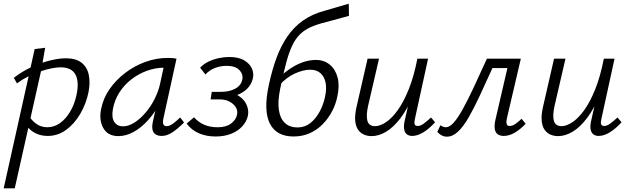

<svg xmlns="http://www.w3.org/2000/svg" viewBox="-43 -732 3414 1041"><path d="M-23 289 145 -466 202 -473 180 -349 37 289ZM216 5Q183 5 156.5 -6.5Q130 -18 112 -37.5Q94 -57 86 -80L111 -108Q128 -79 154 -60.5Q180 -42 214 -42Q250 -42 281.5 -64Q313 -86 337 -126Q361 -166 372 -218Q387 -289 366 -328Q345 -367 285 -367Q263 -367 234 -361Q205 -355 173 -344Q141 -333 109 -317Q77 -301 49 -280L32 -310Q77 -345 128 -368.5Q179 -392 228 -404Q277 -416 314 -416Q368 -416 398.5 -392.5Q429 -369 438 -327.5Q447 -286 437 -233Q424 -169 392 -114.5Q360 -60 315 -27.5Q270 5 216 5Z M599 6Q542 6 517.5 -37Q493 -80 505 -140Q516 -198 550.5 -248Q585 -298 635.5 -336.5Q686 -375 745.5 -396.5Q805 -418 868 -418Q883 -418 894 -417Q905 -416 914 -414L843 -90Q834 -48 860 -48Q876 -48 894 -61Q912 -74 934 -95L955 -68Q920 -33 891 -14Q862 5 834 5Q815 5 801.5 -3Q788 -11 784 -28.5Q780 -46 786 -73L824 -243L861 -277Q849 -221 822 -170Q795 -119 758.5 -79Q722 -39 681 -16.5Q640 6 599 6ZM624 -47Q654 -47 686 -67.5Q718 -88 746.5 -121.5Q775 -155 795.5 -196Q816 -237 825 -278L849 -389L882 -362Q875 -364 866 -364.5Q857 -365 848 -365Q799 -365 753 -348Q707 -331 669 -301.5Q631 -272 604.5 -231Q578 -190 569 -140Q561 -94 577 -70.5Q593 -47 624 -47Z M1126 8Q1075 8 1035 -9.5Q995 -27 969 -62L1009 -96Q1033 -69 1064.5 -55.5Q1096 -42 1138 -42Q1183 -42 1209.5 -62Q1236 -82 1242 -109Q1247 -131 1236 -149.5Q1225 -168 1202.5 -180.5Q1180 -193 1149 -193H1099L1105 -234H1155Q1201 -234 1233 -251.5Q1265 -269 1271 -302Q1276 -331 1254 -353Q1232 -375 1186 -375Q1152 -375 1121.5 -363Q1091 -351 1071 -328L1042 -365Q1062 -386 1088.5 -398.5Q1115 -411 1144 -417Q1173 -423 1200 -423Q1251 -423 1281.5 -404.5Q1312 -386 1323.5 -359Q1335 -332 1327 -303Q1319 -273 1297 -251Q1275 -229 1243 -217Q1211 -205 1173 -205L1176 -230Q1223 -231 1253 -211Q1283 -191 1295 -161.5Q1307 -132 1301 -104Q1294 -73 1270.5 -47Q1247 -21 1210 -6.5Q1173 8 1126 8Z M1548 8Q1504 8 1472 -8.5Q1440 -25 1421.5 -59.5Q1403 -94 1401 -147Q1399 -200 1415 -273Q1432 -353 1456.5 -419Q1481 -485 1516 -535.5Q1551 -586 1600.5 -621Q1650 -656 1718 -674L1848 -712L1849 -646L1728 -613Q1678 -601 1643 -585.5Q1608 -570 1583.5 -546Q1559 -522 1541 -484Q1523 -446 1508 -389Q1493 -332 1476 -250Q1462 -182 1469 -135.5Q1476 -89 1502 -65Q1528 -41 1570 -41Q1610 -41 1640 -65Q1670 -89 1690.5 -127.5Q1711 -166 1719 -206Q1729 -250 1722.5 -283Q1716 -316 1695 -335Q1674 -354 1639 -354Q1601 -354 1555 -333Q1509 -312 1471 -269L1454 -293Q1477 -319 1503 -340Q1529 -361 1557 -376Q1585 -391 1613.5 -399Q1642 -407 1670 -407Q1714 -407 1745 -381.5Q1776 -356 1787.5 -311.5Q1799 -267 1786 -209Q1778 -168 1758 -129.5Q1738 -91 1707.5 -59.5Q1677 -28 1637 -10Q1597 8 1548 8Z M1972 6Q1950 6 1931 -2Q1912 -10 1899 -28Q1886 -46 1883 -76.5Q1880 -107 1890 -152L1950 -414H2012L1953 -159Q1941 -106 1949 -77Q1957 -48 1991 -48Q2017 -48 2049 -69Q2081 -90 2113 -134Q2145 -178 2173 -247.5Q2201 -317 2220 -414H2257Q2233 -302 2200 -222Q2167 -142 2128.5 -91.5Q2090 -41 2050 -17.5Q2010 6 1972 6ZM2192 5Q2175 5 2163.5 -3.5Q2152 -12 2148.5 -29.5Q2145 -47 2150 -72L2227 -414H2278L2207 -89Q2202 -69 2205 -59Q2208 -49 2222 -49Q2237 -49 2254 -61.5Q2271 -74 2294 -95L2316 -69Q2283 -33 2251.5 -14Q2220 5 2192 5Z M2380 9Q2363 9 2349 0.5Q2335 -8 2328 -17L2345 -53Q2352 -48 2359.5 -45Q2367 -42 2374 -42Q2394 -42 2416 -66Q2438 -90 2464.5 -137.5Q2491 -185 2523.5 -254Q2556 -323 2597 -414H2746L2735 -363H2627Q2590 -281 2558 -212.5Q2526 -144 2497.5 -94.5Q2469 -45 2440 -18Q2411 9 2380 9ZM2688 5Q2670 5 2657 -3Q2644 -11 2640 -30.5Q2636 -50 2643 -82L2720 -414H2781L2705 -89Q2701 -71 2704 -60Q2707 -49 2720 -49Q2736 -49 2752 -60.5Q2768 -72 2785 -88L2807 -61Q2779 -31 2748.5 -13Q2718 5 2688 5Z M2983 6Q2961 6 2942 -2Q2923 -10 2910 -28Q2897 -46 2894 -76.5Q2891 -107 2901 -152L2961 -414H3023L2964 -159Q2952 -106 2960 -77Q2968 -48 3002 -48Q3028 -48 3060 -69Q3092 -90 3124 -134Q3156 -178 3184 -247.5Q3212 -317 3231 -414H3268Q3244 -302 3211 -222Q3178 -142 3139.5 -91.5Q3101 -41 3061 -17.5Q3021 6 2983 6ZM3203 5Q3186 5 3174.5 -3.5Q3163 -12 3159.5 -29.5Q3156 -47 3161 -72L3238 -414H3289L3218 -89Q3213 -69 3216 -59Q3219 -49 3233 -49Q3248 -49 3265 -61.5Q3282 -74 3305 -95L3327 -69Q3294 -33 3262.5 -14Q3231 5 3203 5Z"/></svg>

Font: Ysabeau
Style: Italic
Weight: 400
Italic angle: -12°
Designer: Christian Thalmann (Catharsis Fonts)
Version: Version 2.000;gftools[0.9.27.dev2+g8671c4b]